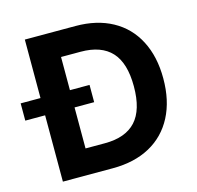

<svg xmlns="http://www.w3.org/2000/svg" viewBox="-142 -815 947 923"><g transform="rotate(-15 331.0 -353.5)"><path d="M59.6 0V-330.1H-39.1V-416H59.6V-707H311.5Q417.5 -707 494.6 -664.8Q571.8 -622.6 613 -543Q654.3 -463.4 654.3 -354.5Q654.3 -244.6 612.8 -164.8Q571.3 -85 493.7 -42.5Q416 0 308.6 0ZM302.7 -126Q405.3 -126 456.5 -181.6Q507.8 -237.3 507.8 -354.5Q507.8 -470.7 456.8 -525.9Q405.8 -581.1 303.7 -581.1H206.1V-416H303.7V-330.1H206.1V-126Z"/></g></svg>

Font: Pretendard Std
Style: Bold
Weight: 700
Designer: Base glyphs from Inter by Rasmus Andersson; Hangeul glyphs from Noto Sans CJK(Source Han Sans) by Jang Soo-young and Kan
Foundry: Kil Hyung-jin
Version: Version 1.309